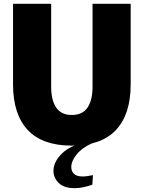

<svg xmlns="http://www.w3.org/2000/svg" viewBox="-20 -748 751 1002"><path d="M355 12Q201 12 124.5 -70Q48 -152 48 -308V-728H247V-295Q247 -226 273 -187Q299 -148 355 -148Q411 -148 437 -187Q463 -226 463 -295V-728H662V-308Q662 -152 585.5 -70Q509 12 355 12ZM370 234Q314 234 286.5 207Q259 180 259 144Q259 97 302.5 54Q346 11 423 -4L460 0Q408 23 380 58Q352 93 352 124Q352 146 366.5 159.5Q381 173 411 173Q423 173 436.5 171Q450 169 465 166L462 216Q410 234 370 234Z"/></svg>

Font: Murecho Black
Style: Regular
Weight: 900
Designer: Neil Summerour
Foundry: Positype
Version: Version 1.010; ttfautohint (v1.8.3)